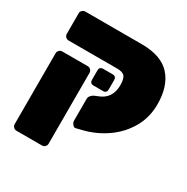

<svg xmlns="http://www.w3.org/2000/svg" viewBox="-171 -721 1038 1063"><g transform="rotate(30 348.0 -190.0)"><path d="M322 -17V-156Q322 -167 330 -177Q338 -187 349 -192L376 -203Q446 -232 446 -315Q446 -354 433.5 -370Q421 -386 385 -386H74Q63 -386 55 -394Q47 -402 47 -413V-546Q47 -556 55.5 -563.5Q64 -571 74 -571H435Q561 -571 619 -506Q677 -441 677 -326Q677 -241 637.5 -173Q598 -105 532.5 -59.5Q467 -14 390 5L350 15Q340 17 331 6Q322 -5 322 -17ZM47 164V-289Q47 -300 55 -308Q63 -316 74 -316H237Q248 -316 256 -308Q264 -300 264 -289V164Q264 175 256 183Q248 191 237 191H74Q63 191 55 183Q47 175 47 164ZM295 -261V-324Q295 -334 301 -340Q307 -346 317 -346H380Q390 -346 396 -340Q402 -334 402 -324V-261Q402 -251 396 -245Q390 -239 380 -239H317Q307 -239 301 -245Q295 -251 295 -261Z"/></g></svg>

Font: Rubik
Style: Regular
Weight: 900
Designer: Hubert & Fischer
Foundry: Hubert & Fischer
Version: Version 1.100